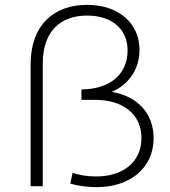

<svg xmlns="http://www.w3.org/2000/svg" viewBox="-20 -766 701 790"><path d="M440 -388C543 -370 612 -303 612 -197C612 -72 511 4 379 4C340 4 300 -1 269 -11C269 -11 279 -55 279 -55C307 -45 338 -40 377 -40C484 -40 562 -98 562 -198C562 -298 484 -355 373 -355C373 -355 315 -355 315 -355C315 -355 315 -398 315 -398C434 -399 505 -461 505 -559C505 -643 444 -702 338 -702C228 -702 156 -636 156 -505C156 -505 156 0 156 0C156 0 106 0 106 0C106 0 106 -502 106 -502C106 -663 202 -746 338 -746C472 -746 554 -667 554 -561C554 -476 504 -415 440 -388Z"/></svg>

Font: TamingNoise
Style: Regular
Weight: 500
Designer: Julieta Ulanovsky
Foundry: Julieta Ulanovsky
Version: ""